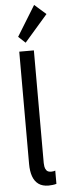

<svg xmlns="http://www.w3.org/2000/svg" viewBox="-65 -1035 369 1073"><g transform="rotate(-5 119.0 -498.5)"><path d="M163.1 7.8Q128.4 7.8 106.7 -7.8Q85 -23.4 74.7 -52.5Q64.5 -81.5 64.5 -122.1V-752H146.5V-120.1Q146.5 -112.8 148.2 -100.6Q149.9 -88.4 157.7 -78.4Q165.5 -68.4 184.6 -68.4Q197.3 -68.4 207 -72.3V2Q197.8 4.9 185.5 6.3Q173.3 7.8 163.1 7.8ZM104.5 -798.8 65.4 -835 169.9 -1004.9 234.4 -948.2Z"/></g></svg>

Font: Reddit Sans Condensed
Style: Regular
Weight: 400
Designer: Stephen Hutchings
Foundry: Reddit
Version: Version 1.014